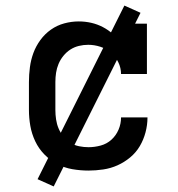

<svg xmlns="http://www.w3.org/2000/svg" viewBox="-20 -605 640 690"><path d="M298 8Q269 8 240 3Q211 -2 185.5 -15.5Q160 -29 139.5 -50Q119 -71 106.5 -97.5Q94 -124 89 -152.5Q84 -181 84 -210V-310Q84 -337 87.5 -363.5Q91 -390 100 -414.5Q109 -439 125 -461Q141 -483 163 -498.5Q185 -514 211 -521Q237 -528 263 -528Q286 -528 308 -523Q330 -518 350 -507.5Q370 -497 386.5 -482Q403 -467 415 -448V-520H508V-339H415Q415 -361 405 -381.5Q395 -402 378.5 -416Q362 -430 340.5 -437Q319 -444 297 -444Q280 -444 263.5 -440Q247 -436 233 -427Q219 -418 208 -404.5Q197 -391 190.5 -375.5Q184 -360 181.5 -343.5Q179 -327 179 -310V-210Q179 -193 181.5 -176Q184 -159 190.5 -143.5Q197 -128 207.5 -114.5Q218 -101 232.5 -92Q247 -83 264 -79.5Q281 -76 298 -76Q320 -76 342 -82Q364 -88 380.5 -103Q397 -118 406 -139Q415 -160 415 -183H510V-182Q510 -156 503 -129.5Q496 -103 482.5 -80Q469 -57 448 -39.5Q427 -22 402.5 -11Q378 0 351 4Q324 8 298 8ZM173 65 115 39 427 -585 485 -559Z"/></svg>

Font: Iosevka Etoile Medium
Style: Regular
Weight: 500
Designer: Belleve Invis
Foundry: Belleve Invis
Version: Version 22.1.2; ttfautohint (v1.8.4)